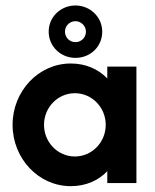

<svg xmlns="http://www.w3.org/2000/svg" viewBox="-20 -655 554 687"><path d="M250 -447.9C303.5 -447.9 345.8 -488.2 345.8 -541.7C345.8 -594.4 302.1 -635.4 250 -635.4C197.2 -635.4 154.2 -594.4 154.2 -541.7C154.2 -488.9 197.2 -447.9 250 -447.9ZM250 -504.2C229.2 -504.2 212.5 -520.8 212.5 -541.7C212.5 -562.5 229.2 -579.2 250 -579.2C270.1 -579.2 287.5 -562.5 287.5 -541.7C287.5 -520.8 270.8 -504.2 250 -504.2ZM233.3 11.1C286.8 11.1 331.9 -9 363.9 -42.4V0H468.1V-416.7H363.9V-374.3C331.9 -407.6 286.8 -427.8 233.3 -427.8C118.1 -427.8 25 -329.2 25 -208.3C25 -87.5 118.1 11.1 233.3 11.1ZM247.9 -95.1C186.8 -95.1 137.5 -145.8 137.5 -208.3C137.5 -270.8 186.8 -321.5 247.9 -321.5C309 -321.5 358.3 -270.8 358.3 -208.3C358.3 -145.8 309 -95.1 247.9 -95.1Z"/></svg>

Font: Afacad
Style: Bold
Weight: 700
Designer: Kristian Moeller
Foundry: Dicotype
Version: Version 1.000